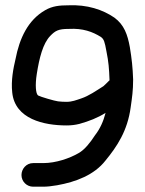

<svg xmlns="http://www.w3.org/2000/svg" viewBox="-20 -683 546 724"><path d="M393 -380C392.1 -379.3 391.2 -378.5 390.3 -377.7L381.3 -368.7C376.9 -364.3 374 -361.5 370.2 -358.2C342.8 -341 315.5 -321.5 286.1 -311.7C267.7 -305.6 252 -299 231 -299C219.9 -299 209.2 -299.6 198.9 -300.8C186 -302.3 132.5 -318 123.6 -323C114.7 -329.5 112.1 -362.5 118.7 -404.1C128.1 -464 141.7 -518.9 169.5 -547.6C188.3 -567.1 200.3 -574 239 -574C239.3 -574 239.9 -574 240.4 -574C292 -576.9 329.2 -563.4 360.8 -543.4C371.9 -534.9 374.7 -526.5 381.4 -489.3C389.6 -448.6 391.3 -425.3 393 -381.5C393 -381.5 393 -381.1 393 -380ZM105 21H143C157.9 21 174.9 19.1 195.3 15.6C265.9 3 335.2 -23 377.6 -77.4C421.1 -130.3 460.9 -189.5 472.8 -278.6C478 -315.3 482 -341.2 482 -383.5C480.3 -429.8 477 -459.9 469.6 -505.3C460.9 -552.8 448.2 -589.3 411.5 -616.4C367.7 -646.5 309 -666.3 237.4 -663C204.2 -662.9 178 -660.4 150.6 -644.7C85 -607.2 53.5 -538 38.5 -460.2C30.3 -425.5 21.1 -380 26.1 -334.4C36.2 -233.7 146.2 -210 231 -210C247.7 -210 263.2 -211.8 279.4 -215.8C316.2 -226.1 348 -238.6 378.1 -257.4C369.9 -225.1 356.9 -197 339.3 -174.4C339 -174 338.4 -173.2 338 -172.6C320.9 -146.3 300 -119 276.5 -105.7C242.9 -86.1 190.9 -68 143 -68H105C79 -68 61 -46 61 -23C61 1.3 80.7 21 105 21Z"/></svg>

Font: Just Breathe
Style: Bd
Weight: 400
Foundry: Cannot Into Space Fonts
Version: Version 0.72